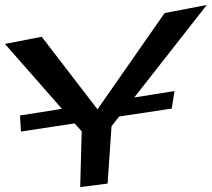

<svg xmlns="http://www.w3.org/2000/svg" viewBox="-177 -746 858 778"><path d="M-92 -213 125 -246 154 -214 148 12 259 -2 275 -235 306 -274 519 -306 530 -377 367 -351 661 -726 490 -693 218 -303 -8 -597 -157 -568 74 -305 -96 -278Z"/></svg>

Font: Gamestation Warped
Style: Regular
Weight: 400
Designer: Jonas Hecksher
Foundry: Jonas Hecksher, Playtypeª, e-types AS
Version: Version 1.003